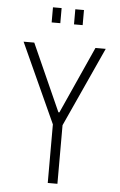

<svg xmlns="http://www.w3.org/2000/svg" viewBox="-59 -909 595 950"><g transform="rotate(5 239.0 -434.0)"><path d="M215 0V-291L35 -686H88L237 -353H242L392 -686H443L263 -291V0ZM165 -793V-868H208V-793ZM276 -793V-868H319V-793Z"/></g></svg>

Font: Archivo ExtraCondensed Thin
Style: Regular
Weight: 250
Width: 2
Designer: Hector Gatti
Foundry: Omnibus-Type
Version: Version 2.001